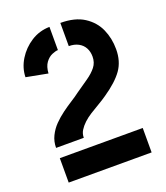

<svg xmlns="http://www.w3.org/2000/svg" viewBox="-130 -790 759 879"><g transform="rotate(-20 249.0 -350.0)"><path d="M53 -169Q53 -200 66 -226.5Q79 -253 99.5 -274Q120 -295 144.5 -313Q169 -331 192 -345.5Q215 -360 232 -373Q265 -396 292.5 -415Q320 -434 336.5 -455Q353 -476 353 -505Q353 -529 343 -547.5Q333 -566 313.5 -576.5Q294 -587 267 -587V-700Q338 -700 382 -671.5Q426 -643 446 -598Q466 -553 466 -500Q466 -441 437 -400Q408 -359 345 -316Q325 -302 302.5 -289Q280 -276 259.5 -263Q239 -250 223.5 -235.5Q208 -221 198 -205Q188 -189 188 -169ZM53 0V-119H457V0ZM137 -501 32 -521Q33 -566 58 -606.5Q83 -647 123.5 -673Q164 -699 214 -700V-587Q203 -587 185 -579.5Q167 -572 153 -553Q139 -534 137 -501Z"/></g></svg>

Font: Stick No Bills ExtraLight
Style: Bold
Weight: 700
Version: Version 2.000